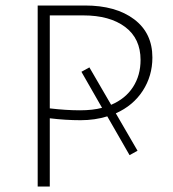

<svg xmlns="http://www.w3.org/2000/svg" viewBox="-20 -678 629 698"><path d="M401 -266 480 -130 451 -114 370 -255Q325 -241 273 -241Q218 -241 161 -248V0H117V-658H289Q401 -658 467.5 -608Q534 -558 534 -469Q534 -402 499 -348Q464 -294 401 -266ZM351 -286 276 -417 305 -433 384 -297Q436 -319 463.5 -361.5Q491 -404 491 -460Q491 -538 435 -580Q379 -622 283 -622H161V-284Q220 -277 271 -277Q317 -277 351 -286Z"/></svg>

Font: Ysabeau Infant Light
Style: Regular
Weight: 300
Designer: Christian Thalmann (Catharsis Fonts)
Version: Version 0.003